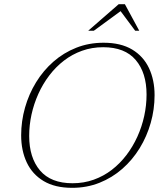

<svg xmlns="http://www.w3.org/2000/svg" viewBox="-20 -891 770 921"><path d="M120 -239Q120 -134.5 172 -73.2Q224 -12 328 -12Q382 -12 429.5 -29Q477 -46 516.2 -76.2Q555.5 -106.5 586.5 -147.2Q617.5 -188 639 -235.5Q660.5 -283 671.8 -334.5Q683 -386 683 -437.5Q683 -542 631 -603.2Q579 -664.5 475 -664.5Q421 -664.5 373.5 -647.5Q326 -630.5 286.8 -600.2Q247.5 -570 216.5 -529.2Q185.5 -488.5 164 -440.8Q142.5 -393 131.2 -341.8Q120 -290.5 120 -239ZM721.5 -434.5Q721.5 -366.5 703 -301.5Q684.5 -236.5 650 -180.2Q615.5 -124 566.8 -81.2Q518 -38.5 457.2 -14.2Q396.5 10 326 10Q243.5 10 189.2 -22.5Q135 -55 108.2 -112Q81.5 -169 81.5 -242Q81.5 -309.5 100 -374.8Q118.5 -440 153 -496.2Q187.5 -552.5 236.2 -595.2Q285 -638 345.8 -662Q406.5 -686 477 -686Q559.5 -686 613.8 -653.5Q668 -621 694.8 -564Q721.5 -507 721.5 -434.5ZM403 -743.5 549.5 -871H579L648 -743.5H628.5L552.5 -845.5H569.5L430 -743.5Z"/></svg>

Font: Newsreader 16pt 16pt ExtraLight
Style: Italic
Weight: 250
Italic angle: -17°
Version: Version 1.003